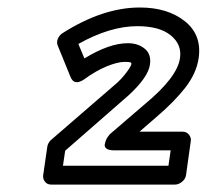

<svg xmlns="http://www.w3.org/2000/svg" viewBox="-20 -750 551 512"><path d="M95.2 -283.2 106 -357.9Q107.4 -368.2 115.2 -376L293 -529.8Q303.7 -539.6 312.7 -551Q321.8 -562.5 325.7 -569.1Q329.6 -575.7 330.1 -578.1Q330.1 -578.6 330.3 -579.6Q330.6 -580.6 330.3 -581.1Q330.1 -581.5 329.3 -582.5Q328.6 -583.5 326.9 -584Q325.2 -584.5 321.5 -584.7Q317.9 -585 313 -585Q293.5 -585 263.9 -572.8Q234.4 -560.5 204.1 -538.1Q177.7 -520.5 168 -544.9L133.8 -628.9Q130.4 -637.7 134.3 -646.7Q138.2 -655.8 146 -661.1Q253.9 -730 353 -730Q426.8 -730 472.7 -693.6Q518.6 -657.2 509.8 -595.2Q503.9 -554.7 474.4 -516.6Q444.8 -478.5 396 -437L352.1 -398.9H466.8Q477.5 -398.9 483.9 -390.9Q490.2 -382.8 488.8 -374L476.1 -283.2Q474.6 -272.5 465.3 -265.1Q456.1 -257.8 446.8 -257.8H116.2Q105.5 -257.8 99.6 -265.9Q93.8 -273.9 95.2 -283.2ZM147.9 -308.1H429.2L435.1 -349.1H284.2Q270.5 -349.1 264.4 -353.5Q258.3 -357.9 259.3 -364.3Q260.3 -370.6 262.9 -377Q265.6 -383.3 269.5 -387.7L272.9 -392.1L367.2 -473.1Q453.1 -544.4 460 -595.2Q465.3 -631.3 435.3 -655.8Q405.3 -680.2 346.2 -680.2Q273.4 -680.2 189 -632.8L205.1 -594.2Q271.5 -634.8 320.8 -634.8Q348.1 -634.8 366 -620.1Q383.8 -605.5 379.9 -578.1Q375.5 -544.4 323.2 -496.1L153.8 -348.1Z"/></svg>

Font: Trueno Bold Outline
Style: Italic
Weight: 700
Width: 6
Designer: Julieta Ulanovsky
Foundry: Julieta Ulanovsky
Version: Version 3.001b | FøM Fix